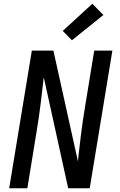

<svg xmlns="http://www.w3.org/2000/svg" viewBox="-20 -1005 640 1025"><path d="M29 0 150 -735H265L396 -144Q397 -150 397.5 -155Q398 -160 398 -165L411 -276Q416 -317 422 -358.5Q428 -400 435 -441L483 -735H580L459 0H344L214 -591Q213 -585 212 -580Q211 -575 211 -570L198 -459Q193 -418 187 -376.5Q181 -335 174 -294L126 0ZM364 -790 315 -840 473 -985 532 -925Z"/></svg>

Font: Iosevka Custom Medium Oblique
Style: Regular
Weight: 500
Italic angle: -9°
Designer: Belleve Invis
Foundry: Belleve Invis
Version: Version 27.0.1